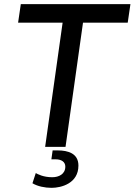

<svg xmlns="http://www.w3.org/2000/svg" viewBox="-20 -706 647 923"><path d="M607 -686H80L67 -597H281L197 0H295L379 -597H594ZM257 17H233L227 60H248C275 60 294 72 294 95C294 131 263 146 231 146C188 146 161 131 152 126L136 175C161 190 196 197 228 197C274 197 357 176 357 90C357 32 308 17 257 17Z"/></svg>

Font: Chivo
Style: Italic
Weight: 400
Italic angle: -8°
Designer: Hector Gatti
Foundry: Omnibus-Type
Version: Version 1.003;PS 001.003;hotconv 1.0.70;makeotf.lib2.5.58329